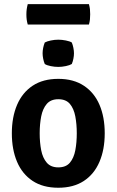

<svg xmlns="http://www.w3.org/2000/svg" viewBox="-20 -890 561 924"><path d="M484 -248.5Q484 -170 458.5 -110.8Q433 -51.5 383.2 -19Q333.5 13.5 260.5 13.5Q186.5 13.5 136.8 -19.5Q87 -52.5 62 -111.5Q37 -170.5 37 -248.5Q37 -326.5 62.2 -385.5Q87.5 -444.5 137.2 -477.5Q187 -510.5 260.5 -510.5Q334 -510.5 384 -477.2Q434 -444 459 -385.2Q484 -326.5 484 -248.5ZM171 -248.5Q171 -204.5 178.2 -167.2Q185.5 -130 205 -107.2Q224.5 -84.5 260.5 -84.5Q297.5 -84.5 316.5 -107.2Q335.5 -130 342.5 -167.2Q349.5 -204.5 349.5 -248.5Q349.5 -292 342.5 -329.5Q335.5 -367 316.5 -389.8Q297.5 -412.5 260.5 -412.5Q224.5 -412.5 205 -389.8Q185.5 -367 178.2 -329.5Q171 -292 171 -248.5ZM185 -633.5Q185 -646 187.8 -659.8Q190.5 -673.5 195.5 -685.5Q206.5 -691.5 224.8 -695.2Q243 -699 260.5 -699Q278 -699 297 -695.2Q316 -691.5 325.5 -685.5Q330.5 -673.5 333.2 -659.5Q336 -645.5 336 -633.5Q336 -621.5 333.2 -607.5Q330.5 -593.5 325.5 -582Q316 -576 297 -572Q278 -568 260.5 -568Q243 -568 224.2 -571.8Q205.5 -575.5 195.5 -582Q190.5 -593.5 187.8 -607.5Q185 -621.5 185 -633.5ZM113.5 -772Q110 -784.5 108.5 -795.5Q107 -806.5 107 -820.5Q107 -834 108.5 -845.2Q110 -856.5 113.5 -870H408Q411.5 -856.5 412.8 -846.5Q414 -836.5 414 -821.5Q414 -807 412.8 -795.8Q411.5 -784.5 408 -772Z"/></svg>

Font: Signika Light SemiBold
Style: Regular
Weight: 600
Version: Version 2.003;gftools[0.9.32]